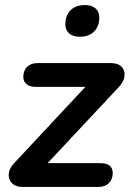

<svg xmlns="http://www.w3.org/2000/svg" viewBox="-20 -738 514 758"><path d="M369 0H69Q42 0 27.5 -14.5Q13 -29 14.5 -51Q16 -73 36 -94L345 -425L349 -395H122Q98 -395 85 -405.5Q72 -416 72 -434Q72 -460 87.5 -474.5Q103 -489 128 -489H417Q446 -489 460 -474.5Q474 -460 471.5 -437.5Q469 -415 447 -392L137 -61L133 -94H375Q425 -94 425 -55Q425 -30 410 -15Q395 0 369 0ZM295 -593Q268 -593 253 -606Q238 -619 238 -642Q238 -677 258.5 -697.5Q279 -718 315 -718Q342 -718 357 -705Q372 -692 372 -669Q372 -634 351.5 -613.5Q331 -593 295 -593Z"/></svg>

Font: Nunito Variable Extra Light
Style: Italic
Weight: 200
Italic angle: -9°
Designer: Vernon Adams
Foundry: Vernon Adams
Version: Version 3.602